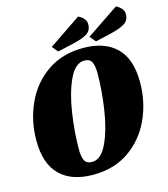

<svg xmlns="http://www.w3.org/2000/svg" viewBox="-126 -956 941 1074"><g transform="rotate(-15 344.5 -418.5)"><path d="M667 -413Q667 -299 621.5 -199.5Q576 -100 489 -40Q402 20 281 20Q157 20 89.5 -46Q22 -112 22 -247Q22 -361 67.5 -460.5Q113 -560 200 -620Q287 -680 408 -680Q532 -680 599.5 -614Q667 -548 667 -413ZM239 -137Q239 -96 250 -73.5Q261 -51 293 -51Q346 -51 381.5 -128Q417 -205 433.5 -315Q450 -425 450 -524Q450 -566 439 -588Q428 -610 396 -610Q343 -610 307.5 -533Q272 -456 255.5 -346Q239 -236 239 -137ZM471 -802Q471 -766 445.5 -748.5Q420 -731 358 -717L269 -697L241 -731L427 -857Q447 -848 459 -833.5Q471 -819 471 -802ZM689 -803Q689 -767 663.5 -749.5Q638 -732 576 -717L488 -697L459 -731L646 -857Q665 -848 677 -833.5Q689 -819 689 -803Z"/></g></svg>

Font: Sansita ExtraBold Italic
Style: Regular
Weight: 800
Italic angle: -11°
Designer: Pablo Cosgaya
Foundry: Omnibus-Type
Version: Version 1.006